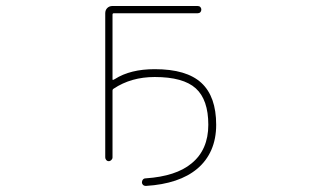

<svg xmlns="http://www.w3.org/2000/svg" viewBox="-20 -564 1040 644"><path d="M468.8 34.2Q570.3 27.3 622.1 -15.6Q678.7 -61.5 678.7 -145.5Q678.7 -229.5 636.7 -267.6Q594.7 -305.7 499 -305.7Q419.9 -305.7 361.3 -266.6Q357.4 -264.6 357.4 -259.8V-36.1Q357.4 -31.2 353.5 -27.3Q349.6 -23.4 344.7 -23.4Q339.8 -23.4 336.4 -27.3Q333 -31.2 333 -36.1V-519.5Q333 -530.3 339.8 -537.1Q346.7 -543.9 357.4 -543.9H642.6Q648.4 -543.9 651.9 -540.5Q655.3 -537.1 655.3 -531.7Q655.3 -526.4 651.9 -522.9Q648.4 -519.5 642.6 -519.5H361.3Q357.4 -519.5 357.4 -514.6V-298.8Q357.4 -293.9 361.3 -296.9L365.2 -298.8Q417 -332 499 -332Q605.5 -332 655.3 -286.1Q705.1 -240.2 705.1 -145.5Q705.1 -98.6 689 -61.5Q672.9 -24.4 641.6 2Q581.1 52.7 469.7 59.6Q468.8 59.6 468.8 59.6Q463.9 59.6 460 56.6Q456.1 52.7 456.1 47.4Q456.1 42 459.5 38.1Q462.9 34.2 468.8 34.2Z"/></svg>

Font: Rounded-X Mgen+ 2m thin
Style: Regular
Weight: 100
Designer: [Source Han Sans]
Ryoko NISHIZUKA  (kana & ideographs); Paul D. Hunt (Latin, Greek & Cyrillic); Wenlong ZHANG  (bopomofo
Version: Version 1.059.20150602